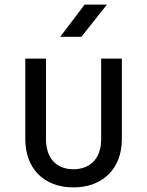

<svg xmlns="http://www.w3.org/2000/svg" viewBox="-20 -805 640 835"><path d="M334 -645 445 -785H348L242 -645ZM299 10C426 10 510 -71 510 -200V-550H420V-200C420 -117 374 -69 299 -69C225 -69 180 -117 180 -200V-550H90V-200C90 -71 172 10 299 10Z"/></svg>

Font: Tekne LDO
Style: Regular
Weight: 400
Monospace: yes
Designer: Alessio Laiso, Mario Rullo, Paolo Rosset
Foundry: Alessio Laiso
Version: Version 1.000;hotconv 1.0.109;makeotfexe 2.5.65596